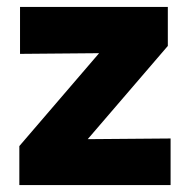

<svg xmlns="http://www.w3.org/2000/svg" viewBox="-20 -536 550 556"><path d="M36 0V-113L267 -382L38 -380V-516H466V-403L234 -133L474 -135V0Z"/></svg>

Font: Red Hat Text
Style: Bold
Weight: 700
Designer: Pentagram, MCKL
Foundry: MCKL
Version: Version 1.030